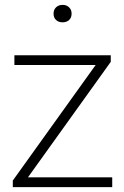

<svg xmlns="http://www.w3.org/2000/svg" viewBox="-20 -767 510 787"><path d="M32.5 0V-27L372 -500.5H39V-540.5H434V-513.5L94.5 -40H440V0ZM236.5 -675.5Q220 -675.5 209.8 -685Q199.5 -694.5 199.5 -711Q199.5 -727 209.8 -737Q220 -747 236.5 -747Q253 -747 263.2 -737Q273.5 -727 273.5 -711Q273.5 -694.5 263.2 -685Q253 -675.5 236.5 -675.5Z"/></svg>

Font: Encode Sans Semi Expanded ExtraLight
Style: Regular
Weight: 200
Width: 6
Designer: Multiple Designers
Foundry: Impallari Type
Version: Version 3.000; ttfautohint (v1.8.3) -l 8 -r 50 -G 200 -x 14 